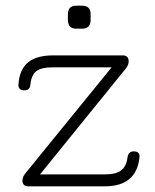

<svg xmlns="http://www.w3.org/2000/svg" viewBox="-20 -656 546 676"><path d="M249 -555Q219 -555 219 -586V-606Q219 -636 249 -636H269Q299 -636 299 -606V-586Q299 -555 269 -555ZM80 0Q59 0 59 -21Q59 -32 68 -44L373 -419H167Q126 -419 108.5 -406Q91 -393 87 -359Q86 -338 66 -338Q43 -338 45 -360Q49 -412 79 -436.5Q109 -461 167 -461H412Q433 -461 433 -440Q433 -428 424 -416L121 -42H349Q388 -42 406.5 -56Q425 -70 429 -102Q432 -123 451 -123Q474 -123 471 -101Q460 0 349 0Z"/></svg>

Font: Jura Light
Style: Regular
Weight: 300
Designer: Daniel Johnson, Alexei Vanyashin
Foundry: Daniel Johnson
Version: Version 5.103